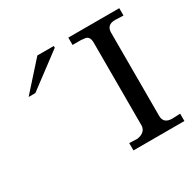

<svg xmlns="http://www.w3.org/2000/svg" viewBox="-156 -893 1081 1064"><g transform="rotate(-30 384.0 -361.0)"><path d="M625 -95Q625 -45 681 -45L731 -47H732V0H406V-47L456 -45H457Q510 -53 514 -95V-627Q514 -666 488 -672L460 -675H406V-722H732V-675L680 -677H679Q625 -677 625 -627ZM313 -711 94 -547H51L208 -722H313Z"/></g></svg>

Font: cwTeXMing
Style: Medium
Weight: 500
Version: Version 1.17